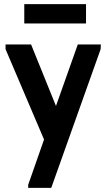

<svg xmlns="http://www.w3.org/2000/svg" viewBox="-20 -673 517 933"><path d="M117 225 194 5 7 -434V-457H131L252 -158L358 -457H470L469 -434L229 240H117ZM398 -559H98V-653H398Z"/></svg>

Font: Tilda Sans Bold
Style: Regular
Weight: 700
Designer: ParaType Ltd
Foundry: ParaType Ltd
Version: Version 1.009